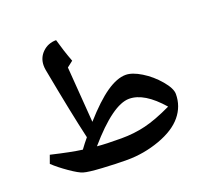

<svg xmlns="http://www.w3.org/2000/svg" viewBox="-134 -941 1201 1122"><g transform="rotate(-20 466.0 -380.0)"><path d="M473.1 20Q406.2 20 320.3 14.9Q234.4 9.8 206.1 1Q180.7 -6.3 128.2 -42.7Q75.7 -79.1 40 -112.8L58.1 -163.1Q184.6 -133.3 250 -125Q272.5 -156.2 296.9 -185.1Q258.8 -349.6 205.1 -637.2Q202.6 -650.9 202.6 -664.1Q202.6 -713.4 237.1 -746.6Q271.5 -779.8 321.8 -779.8Q342.3 -705.6 369.1 -634.8L332 -606L357.9 -258.8Q445.8 -357.9 512.9 -404.1Q580.1 -450.2 633.8 -450.2Q674.3 -450.2 729.5 -416.5Q784.7 -382.8 828.4 -331.3Q872.1 -279.8 872.1 -245.1Q872.1 -168.9 823.7 -110.1Q775.4 -51.3 676.5 -15.6Q577.6 20 473.1 20ZM605 -312Q503.9 -312 334 -115.2Q386.7 -109.9 484.9 -109.9Q563.5 -109.9 634.5 -127Q705.6 -144 804.2 -190.9Q699.2 -312 605 -312Z"/></g></svg>

Font: Droid Arabic Naskh
Style: Bold
Weight: 700
Designer: Pascal Zoghbi
Foundry: Ascender Corporation
Version: Version 1.00